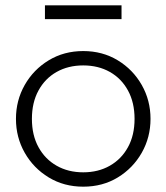

<svg xmlns="http://www.w3.org/2000/svg" viewBox="-20 -687 626 722"><path d="M293 15Q220.5 15 163.2 -19.8Q106 -54.5 73 -112.5Q40 -170.5 40 -240Q40 -309.5 73 -367.5Q106 -425.5 163.2 -460.2Q220.5 -495 293 -495Q365.5 -495 422.8 -460.2Q480 -425.5 513 -367.5Q546 -309.5 546 -240Q546 -170.5 513 -112.5Q480 -54.5 423 -19.8Q366 15 293 15ZM293 -39Q349.5 -39 393 -63.8Q436.5 -88.5 461.2 -133.5Q486 -178.5 486 -240Q486 -301.5 461.2 -346.8Q436.5 -392 393 -416.5Q349.5 -441 293 -441Q236.5 -441 193 -416.5Q149.5 -392 124.8 -346.8Q100 -301.5 100 -240Q100 -178.5 124.8 -133.5Q149.5 -88.5 193 -63.8Q236.5 -39 293 -39ZM149 -615V-667H437V-615Z"/></svg>

Font: Geologica Thin
Style: Regular
Weight: 100
Designer: Sindre Bremnes, Frode Helland
Foundry: Monokrom Skriftforlag AS
Version: Version 1.010; ttfautohint (v1.8.4.7-5d5b);gftools[0.9.28]